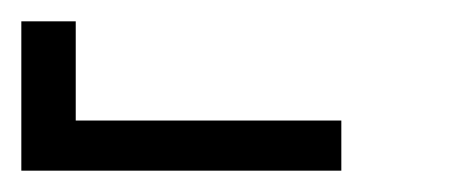

<svg xmlns="http://www.w3.org/2000/svg" viewBox="-420 -760 440 180"><path d="M-400 -600V-740H-349V-647H-100V-600Z"/></svg>

Font: Iosevka Term Curly Light
Style: Regular
Weight: 300
Designer: Belleve Invis
Foundry: Belleve Invis
Version: Version 32.3.0